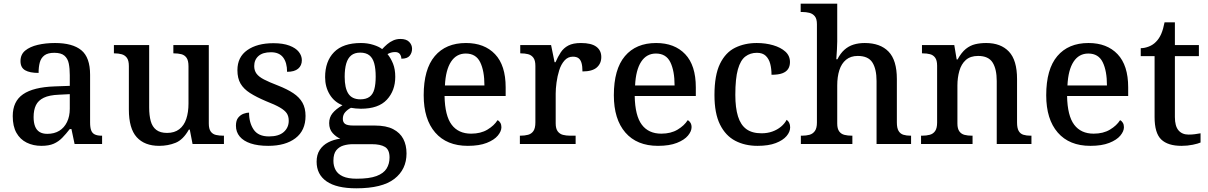

<svg xmlns="http://www.w3.org/2000/svg" viewBox="-20 -780 6546 1040"><path d="M204 10Q160 10 124.5 -7.5Q89 -25 69 -60.5Q49 -96 49 -151Q49 -231 105 -269.5Q161 -308 276 -312L358 -315V-373Q358 -409 352.5 -436Q347 -463 329 -478.5Q311 -494 274 -494Q239 -494 220.5 -480Q202 -466 195.5 -441.5Q189 -417 189 -385Q141 -385 116 -399.5Q91 -414 91 -449Q91 -485 116.5 -506Q142 -527 184.5 -537Q227 -547 278 -547Q373 -547 420.5 -508Q468 -469 468 -375V-117Q468 -89 474 -73.5Q480 -58 494 -51.5Q508 -45 530 -45H533V0H384L367 -81H358Q337 -54 317 -33.5Q297 -13 271 -1.5Q245 10 204 10ZM236 -55Q274 -55 301 -71.5Q328 -88 343 -119Q358 -150 358 -191V-270L299 -267Q247 -265 217 -250.5Q187 -236 174.5 -210Q162 -184 162 -146Q162 -116 170 -95.5Q178 -75 194.5 -65Q211 -55 236 -55Z M842 10Q763 10 720.5 -37Q678 -84 678 -187V-422Q678 -452 667.5 -466.5Q657 -481 639.5 -486Q622 -491 600 -491H597V-536H788V-198Q788 -155 796.5 -124Q805 -93 826.5 -76.5Q848 -60 885 -60Q925 -60 951 -80Q977 -100 989 -136Q1001 -172 1001 -219V-421Q1001 -452 990.5 -467Q980 -482 962 -486.5Q944 -491 922 -491H919V-536H1111V-111Q1111 -82 1121.5 -67.5Q1132 -53 1150 -49Q1168 -45 1189 -45H1193V0H1023L1008 -78H1003Q972 -23 931 -6.5Q890 10 842 10Z M1433 10Q1377 10 1338 -3Q1299 -16 1278.5 -40.5Q1258 -65 1258 -99Q1258 -128 1270.5 -143Q1283 -158 1299.5 -164Q1316 -170 1329 -170Q1329 -115 1354 -78Q1379 -41 1437 -41Q1490 -41 1517 -65Q1544 -89 1544 -126Q1544 -150 1533.5 -166Q1523 -182 1496.5 -197.5Q1470 -213 1421 -232Q1369 -254 1334.5 -276Q1300 -298 1283 -327Q1266 -356 1266 -400Q1266 -471 1319.5 -508.5Q1373 -546 1461 -546Q1513 -546 1547.5 -533Q1582 -520 1598.5 -499Q1615 -478 1615 -454Q1615 -425 1595 -408Q1575 -391 1535 -391Q1535 -441 1513.5 -469Q1492 -497 1448 -497Q1403 -497 1380 -476.5Q1357 -456 1357 -422Q1357 -398 1369.5 -381Q1382 -364 1410 -349.5Q1438 -335 1485 -317Q1536 -297 1569 -275Q1602 -253 1618.5 -223.5Q1635 -194 1635 -152Q1635 -73 1580.5 -31.5Q1526 10 1433 10Z M1910 240Q1803 240 1749 202.5Q1695 165 1695 96Q1695 58 1712 32Q1729 6 1758 -9Q1787 -24 1823 -29Q1801 -38 1782 -59Q1763 -80 1763 -113Q1763 -144 1781 -166.5Q1799 -189 1835 -210Q1791 -227 1766 -268Q1741 -309 1741 -362Q1741 -448 1789.5 -497.5Q1838 -547 1935 -547Q1971 -547 2002.5 -537Q2034 -527 2050 -514Q2063 -528 2077.5 -540.5Q2092 -553 2110 -561Q2128 -569 2149 -569Q2181 -569 2196.5 -553Q2212 -537 2212 -516Q2212 -494 2199 -478Q2186 -462 2154 -462Q2154 -476 2146 -487Q2138 -498 2120 -498Q2108 -498 2098 -495Q2088 -492 2079 -487Q2097 -465 2109 -435Q2121 -405 2121 -364Q2121 -289 2075.5 -240Q2030 -191 1935 -191Q1923 -191 1906.5 -192.5Q1890 -194 1881 -196Q1863 -187 1850 -172.5Q1837 -158 1837 -136Q1837 -118 1849 -109Q1861 -100 1895 -100H2010Q2072 -100 2109.5 -80.5Q2147 -61 2164.5 -27.5Q2182 6 2182 51Q2182 138 2116 189Q2050 240 1910 240ZM1912 188Q1981 188 2019.5 173.5Q2058 159 2074 133Q2090 107 2090 73Q2090 31 2065.5 16Q2041 1 1994 1H1891Q1865 1 1841 8Q1817 15 1801.5 34Q1786 53 1786 91Q1786 119 1798 141Q1810 163 1837.5 175.5Q1865 188 1912 188ZM1932 -242Q1963 -242 1981.5 -255.5Q2000 -269 2007.5 -296.5Q2015 -324 2015 -365Q2015 -408 2007 -437Q1999 -466 1980.5 -480.5Q1962 -495 1931 -495Q1901 -495 1882.5 -480Q1864 -465 1855.5 -436Q1847 -407 1847 -364Q1847 -303 1867 -272.5Q1887 -242 1932 -242Z M2514 10Q2400 10 2337.5 -62Q2275 -134 2275 -264Q2275 -405 2335 -476Q2395 -547 2504 -547Q2604 -547 2661.5 -486.5Q2719 -426 2719 -307V-260H2388Q2390 -153 2426.5 -104.5Q2463 -56 2532 -56Q2584 -56 2620.5 -78Q2657 -100 2675 -129Q2684 -125 2690 -115Q2696 -105 2696 -91Q2696 -69 2676.5 -45.5Q2657 -22 2616.5 -6Q2576 10 2514 10ZM2604 -317Q2604 -396 2581 -443Q2558 -490 2503 -490Q2452 -490 2423 -445.5Q2394 -401 2390 -317Z M2796 0V-45H2799Q2822 -45 2840.5 -50Q2859 -55 2869.5 -70.5Q2880 -86 2880 -117V-423Q2880 -453 2869 -467.5Q2858 -482 2840.5 -486.5Q2823 -491 2801 -491H2798V-536H2965L2984 -443H2989Q3002 -473 3017.5 -496.5Q3033 -520 3058.5 -533.5Q3084 -547 3127 -547Q3183 -547 3210 -527Q3237 -507 3237 -471Q3237 -436 3212.5 -414.5Q3188 -393 3135 -393Q3135 -421 3130 -438.5Q3125 -456 3114 -464.5Q3103 -473 3083 -473Q3056 -473 3037.5 -452Q3019 -431 3009 -399Q2999 -367 2994.5 -333Q2990 -299 2990 -273V-112Q2990 -83 3001 -68.5Q3012 -54 3029.5 -49.5Q3047 -45 3069 -45H3098V0Z M3544 10Q3430 10 3367.5 -62Q3305 -134 3305 -264Q3305 -405 3365 -476Q3425 -547 3534 -547Q3634 -547 3691.5 -486.5Q3749 -426 3749 -307V-260H3418Q3420 -153 3456.5 -104.5Q3493 -56 3562 -56Q3614 -56 3650.5 -78Q3687 -100 3705 -129Q3714 -125 3720 -115Q3726 -105 3726 -91Q3726 -69 3706.5 -45.5Q3687 -22 3646.5 -6Q3606 10 3544 10ZM3634 -317Q3634 -396 3611 -443Q3588 -490 3533 -490Q3482 -490 3453 -445.5Q3424 -401 3420 -317Z M4083 10Q4015 10 3962.5 -17.5Q3910 -45 3880 -105.5Q3850 -166 3850 -265Q3850 -373 3880 -434.5Q3910 -496 3962 -521.5Q4014 -547 4079 -547Q4127 -547 4168 -535Q4209 -523 4234 -500.5Q4259 -478 4259 -444Q4259 -422 4249 -406.5Q4239 -391 4217.5 -383Q4196 -375 4159 -375Q4159 -408 4152 -434.5Q4145 -461 4128 -477.5Q4111 -494 4080 -494Q4044 -494 4017.5 -474Q3991 -454 3977 -404.5Q3963 -355 3963 -266Q3963 -196 3977.5 -149.5Q3992 -103 4023 -80.5Q4054 -58 4105 -58Q4137 -58 4163.5 -67.5Q4190 -77 4210 -93.5Q4230 -110 4241 -131Q4250 -125 4255 -114.5Q4260 -104 4260 -90Q4260 -66 4240.5 -43Q4221 -20 4182 -5Q4143 10 4083 10Z M4318 0V-45H4324Q4347 -45 4365 -50Q4383 -55 4394 -70.5Q4405 -86 4405 -116V-649Q4405 -678 4393.5 -692Q4382 -706 4364 -710.5Q4346 -715 4326 -715H4317V-760H4515V-555Q4515 -535 4513.5 -513Q4512 -491 4511 -475Q4510 -459 4510 -459H4516Q4532 -491 4554 -510.5Q4576 -530 4603.5 -538.5Q4631 -547 4664 -547Q4748 -547 4793 -500.5Q4838 -454 4838 -352V-117Q4838 -86 4847.5 -70.5Q4857 -55 4873.5 -50Q4890 -45 4912 -45H4915V0H4728V-341Q4728 -406 4705.5 -441.5Q4683 -477 4626 -477Q4588 -477 4563 -456.5Q4538 -436 4526.5 -400Q4515 -364 4515 -317V-111Q4515 -83 4525.5 -68.5Q4536 -54 4554 -49.5Q4572 -45 4594 -45H4597V0Z M4969 0V-45H4975Q4998 -45 5016.5 -50Q5035 -55 5045.5 -70.5Q5056 -86 5056 -116V-424Q5056 -453 5045.5 -467.5Q5035 -482 5017.5 -486.5Q5000 -491 4978 -491H4974V-536H5149L5162 -458H5167Q5188 -496 5211.5 -515Q5235 -534 5262.5 -540.5Q5290 -547 5322 -547Q5401 -547 5445 -500.5Q5489 -454 5489 -352V-117Q5489 -86 5498 -70.5Q5507 -55 5523.5 -50Q5540 -45 5562 -45H5567V0H5379V-341Q5379 -406 5356.5 -441.5Q5334 -477 5278 -477Q5236 -477 5211.5 -455Q5187 -433 5176.5 -396Q5166 -359 5166 -317V-111Q5166 -83 5176.5 -68.5Q5187 -54 5204.5 -49.5Q5222 -45 5244 -45H5248V0Z M5886 10Q5772 10 5709.5 -62Q5647 -134 5647 -264Q5647 -405 5707 -476Q5767 -547 5876 -547Q5976 -547 6033.5 -486.5Q6091 -426 6091 -307V-260H5760Q5762 -153 5798.5 -104.5Q5835 -56 5904 -56Q5956 -56 5992.5 -78Q6029 -100 6047 -129Q6056 -125 6062 -115Q6068 -105 6068 -91Q6068 -69 6048.5 -45.5Q6029 -22 5988.5 -6Q5948 10 5886 10ZM5976 -317Q5976 -396 5953 -443Q5930 -490 5875 -490Q5824 -490 5795 -445.5Q5766 -401 5762 -317Z M6380 10Q6306 10 6270 -24.5Q6234 -59 6234 -146V-476H6159V-519Q6180 -519 6203 -528Q6226 -537 6242 -554Q6259 -571 6270 -596.5Q6281 -622 6288 -659H6344V-536H6474V-476H6344V-146Q6344 -97 6363.5 -74Q6383 -51 6418 -51Q6436 -51 6451.5 -53Q6467 -55 6483 -58V-8Q6470 -2 6441 4Q6412 10 6380 10Z"/></svg>

Font: Noto Serif Thai Medium
Style: Regular
Weight: 500
Version: Version 2.001